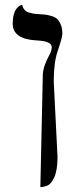

<svg xmlns="http://www.w3.org/2000/svg" viewBox="-20 -574 322 797"><path d="M147.5 202.6 157.7 -263.7Q158.7 -297.4 184.6 -345.2Q194.8 -363.3 194.8 -378.4Q194.8 -403.3 132.3 -406.2Q32.7 -411.1 32.7 -476.1Q32.7 -496.6 36.9 -512.2Q41 -527.8 46.6 -535.4Q52.2 -543 58.1 -547.6Q64 -552.2 68.4 -553.2L72.3 -554.2Q74.7 -542 81.5 -533.7Q88.4 -525.4 99.9 -522Q111.3 -518.6 118.9 -517.3Q126.5 -516.1 137.7 -515.6Q156.7 -514.6 167.2 -513.4Q177.7 -512.2 193.6 -507.6Q209.5 -502.9 217.8 -494.9Q226.1 -486.8 232.4 -471.4Q238.8 -456.1 238.8 -434.6Q238.8 -418.5 219.2 -361.3Q203.1 -314 203.1 -235.8L218.8 77.6Q218.8 105.5 215.1 127.4Q211.4 149.4 205.3 162.1Q199.2 174.8 192.4 183.6Q185.5 192.4 177.5 195.8Q169.4 199.2 163.6 200.7Q157.7 202.1 152.8 202.4Q147.9 202.6 147.5 202.6Z"/></svg>

Font: Libertinage
Style: b
Weight: 400
Designer: OSP
Foundry: OSP
Version: Version 1.0; 2008; OFL relea